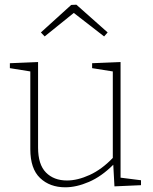

<svg xmlns="http://www.w3.org/2000/svg" viewBox="-20 -790 651 817"><path d="M258 7Q192 7 150.5 -32.5Q109 -72 109 -155V-486L22 -500V-521L142 -526V-162Q142 -90 175.5 -56Q209 -22 265 -22Q310 -22 361.5 -45.5Q413 -69 460 -118V-486L372 -500V-521L493 -526V-34L580 -23V-2L467 3L462 -89Q412 -39 358.5 -16Q305 7 258 7ZM170 -635 154 -652 283 -769 305 -770 438 -652 423 -635 294 -735Z"/></svg>

Font: Bitter ExtraLight
Style: Regular
Weight: 200
Designer: Sol Matas, and Bitter project Authors
Foundry: Sol Matas
Version: Version 2.001